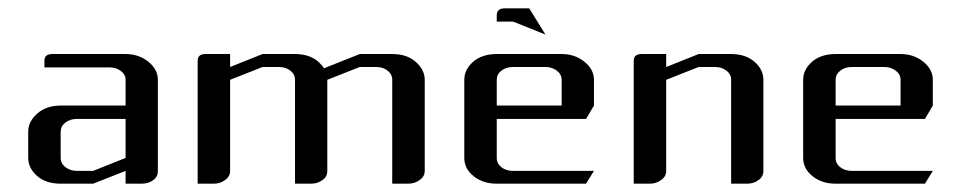

<svg xmlns="http://www.w3.org/2000/svg" viewBox="-20 -442 2312 462"><path d="M47.9 -62V-125Q47.9 -149.9 69.8 -168.9Q91.8 -188 126 -188H282.2V-250Q282.2 -262.7 270.5 -271.5Q259.3 -279.8 243.2 -279.8H86.9V-295.9Q86.9 -312 106 -312H282.2Q314 -312 336.9 -293.5Q359.9 -274.9 359.9 -250V-30.8Q359.9 -16.6 349.1 -8.8Q337.4 0 320.8 0H282.2V-30.8L204.1 0H126Q91.3 0 69.8 -18.1Q47.9 -37.1 47.9 -62ZM126 -62Q126 -48.8 137.2 -40Q148.9 -30.8 165 -30.8H204.1L282.2 -62V-155.8H165Q148.4 -155.8 137.2 -147Q126 -138.2 126 -125Z M455.6 0V-295.9Q455.6 -312 474.6 -312H533.7V-280.8L611.8 -312H689.9Q724.1 -312 745.6 -293.9Q754.9 -285.2 759.8 -277.8L845.7 -312H923.8Q958.5 -312 979.5 -293.9Q1002 -274.4 1002 -250V-30.8Q1002 -17.1 989.7 -8.8Q978 0 961.9 0H923.8V-250Q923.8 -263.2 912.6 -272Q901.9 -280.8 884.8 -280.8H845.7L767.6 -250V-30.8Q767.6 -16.6 755.9 -8.8Q744.1 0 728.5 0H689.9V-250Q689.9 -263.2 678.7 -272Q667.5 -280.8 650.9 -280.8H611.8L533.7 -250V-30.8Q533.7 -17.1 521.5 -8.8Q509.8 0 494.6 0Z M1175.3 -390.1V-404.8Q1175.3 -421.9 1194.3 -421.9H1253.4L1292.5 -358.9L1214.4 -390.1ZM1097.2 -62V-250Q1097.2 -274.9 1119.1 -293.9Q1140.6 -312 1175.3 -312H1331.5Q1363.3 -312 1386.2 -293.5Q1409.2 -274.9 1409.2 -250V-188L1390.1 -155.8H1175.3V-62Q1175.3 -48.3 1186.5 -39.6Q1197.8 -30.8 1214.4 -30.8H1409.2L1390.1 0H1175.3Q1142.1 0 1119.6 -18.1Q1097.2 -36.1 1097.2 -62ZM1175.3 -188H1331.5V-250Q1331.5 -263.2 1319.8 -272Q1308.1 -280.8 1292.5 -280.8H1214.4Q1197.8 -280.8 1186.5 -272Q1175.3 -263.2 1175.3 -250Z M1504.9 0V-295.9Q1504.9 -312 1523.9 -312H1583V-280.8L1661.1 -312H1739.3Q1773.4 -312 1794.9 -293.9Q1816.9 -274.9 1816.9 -250V-30.8Q1816.9 -16.6 1805.2 -8.8Q1793.5 0 1777.8 0H1739.3V-250Q1739.3 -263.2 1728 -272Q1716.8 -280.8 1700.2 -280.8H1661.1L1583 -250V-30.8Q1583 -17.1 1570.8 -8.8Q1559.1 0 1543.9 0Z M1912.6 -62V-250Q1912.6 -274.9 1934.6 -293.9Q1956.1 -312 1990.7 -312H2147Q2178.7 -312 2201.7 -293.5Q2224.6 -274.9 2224.6 -250V-188L2205.6 -155.8H1990.7V-62Q1990.7 -48.3 2002 -39.6Q2013.2 -30.8 2029.8 -30.8H2224.6L2205.6 0H1990.7Q1957.5 0 1935.1 -18.1Q1912.6 -36.1 1912.6 -62ZM1990.7 -188H2147V-250Q2147 -263.2 2135.3 -272Q2123.5 -280.8 2107.9 -280.8H2029.8Q2013.2 -280.8 2002 -272Q1990.7 -263.2 1990.7 -250Z"/></svg>

Font: Hhenum
Style: Regular
Weight: 400
Designer: T. Christopher White
Version: Version 1.0